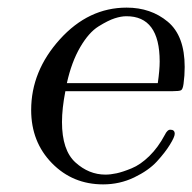

<svg xmlns="http://www.w3.org/2000/svg" viewBox="-20 -468 500 499"><path d="M61 -182.1Q61 -283.2 135.5 -365.7Q210 -448.2 309.1 -448.2Q372.1 -448.2 416 -411.6Q460 -375 460 -293.9Q460 -272 457 -250Q455.1 -235.8 450.4 -233.4Q445.8 -231 428.2 -231H149.9Q141.1 -186 141.1 -150.9Q141.1 -77.6 176 -45.9Q210.9 -14.2 253.9 -14.2Q267.1 -14.2 283 -17.6Q298.8 -21 322 -30.5Q345.2 -40 368.2 -62.5Q391.1 -85 408.2 -117.2Q415 -131.3 422.9 -130.9Q434.1 -130.9 434.1 -120.1Q434.1 -112.3 421.6 -92Q409.2 -71.8 387.7 -48.3Q366.2 -24.9 328.6 -6.8Q291 11.2 248 11.2Q168.9 11.2 115 -43.9Q61 -99.1 61 -182.1ZM153.8 -252H390.1Q395 -286.1 395 -308.1Q395 -426.3 308.1 -425.8Q294.9 -425.8 278.1 -420.4Q261.2 -415 236.1 -399.4Q210.9 -383.8 188.5 -345.5Q166 -307.1 153.8 -252Z"/></svg>

Font: CMU Serif Extra
Style: RomanSlanted
Weight: 500
Italic angle: -9.46001°
Version: Version 0.7.0